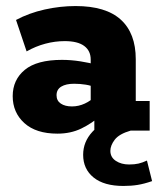

<svg xmlns="http://www.w3.org/2000/svg" viewBox="-20 -432 529 635"><path d="M170 10Q99 10 60.5 -25Q22 -60 22 -114Q22 -168 62 -201Q102 -234 185 -234Q215 -234 246.5 -229Q278 -224 298 -218L280 -205V-235Q280 -264 258.5 -280Q237 -296 194 -296Q162 -296 130 -287.5Q98 -279 68 -262L33 -366Q76 -389 127.5 -400.5Q179 -412 230 -412Q330 -412 379.5 -367Q429 -322 429 -236V-98H475V0H292V-67L315 -51Q284 -24 249 -7Q214 10 170 10ZM218 -80Q240 -80 260.5 -89.5Q281 -99 293 -113L280 -78V-170L297 -142Q282 -149 263.5 -152Q245 -155 225 -155Q198 -155 182.5 -145.5Q167 -136 167 -117Q167 -99 181 -89.5Q195 -80 218 -80ZM388 183Q324 183 289.5 155Q255 127 255 80Q255 37 285.5 4Q316 -29 366 -45L412 0Q374 11 359.5 30Q345 49 345 67Q345 88 363 100Q381 112 407 112Q425 112 438 109Q451 106 466 99L483 167Q457 176 435.5 179.5Q414 183 388 183Z"/></svg>

Font: Rokkitt ExtraBold
Style: Regular
Weight: 800
Version: Version 3.103